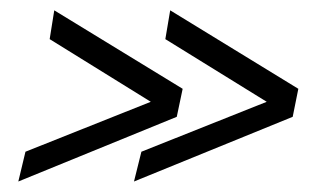

<svg xmlns="http://www.w3.org/2000/svg" viewBox="-20 -449 626 368"><path d="M28.8 -158.2 269 -253.9 75.2 -374 84 -429.2 330.1 -278.8 318.8 -225.1 15.1 -101.1ZM251 -158.2 491.2 -253.9 296.9 -374 306.2 -429.2 551.8 -278.8 541 -225.1 236.8 -101.1Z"/></svg>

Font: Pattaya
Style: Regular
Weight: 400
Designer: Pablo Impallari / Thai characters Designed by Thanarat Vachiruckul and Suppakit Chalermlarp
Foundry: Pablo Impallari
Version: Version 2.001